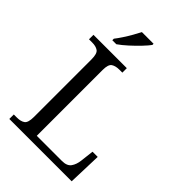

<svg xmlns="http://www.w3.org/2000/svg" viewBox="-267 -1041 1152 1152"><g transform="rotate(45 309.0 -465.5)"><path d="M39 0V-38H66Q98 -38 116.5 -51Q135 -64 135 -113V-601Q135 -650 116.5 -663Q98 -676 66 -676H39V-714H322V-676H297Q265 -676 246 -663.5Q227 -651 227 -604V-45H441Q483 -45 500 -69Q517 -93 521 -129L531 -214H575L568 0ZM142 -784Q157 -803 174 -829Q191 -855 206.5 -882Q222 -909 233 -931H332V-921Q320 -904 292.5 -875Q265 -846 233.5 -817.5Q202 -789 176 -771H142Z"/></g></svg>

Font: Noto Serif Hentaigana
Style: Regular
Weight: 400
Designer: Kazuhiro Yamada
Foundry: nipponia
Version: Version 1.000; ttfautohint (v1.8.4.7-5d5b)